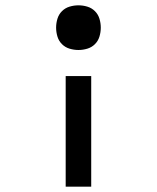

<svg xmlns="http://www.w3.org/2000/svg" viewBox="-20 -562 590 722"><path d="M275 -374Q258 -374 241.5 -379Q225 -384 213 -396Q201 -408 196 -424.5Q191 -441 191 -458Q191 -475 196 -491.5Q201 -508 213 -520Q225 -532 241.5 -537Q258 -542 275 -542Q292 -542 308.5 -537Q325 -532 337 -520Q349 -508 354 -491.5Q359 -475 359 -458Q359 -441 354 -424.5Q349 -408 337 -396Q325 -384 308.5 -379Q292 -374 275 -374ZM227 140V-276H323V140Z"/></svg>

Font: Lode Dark
Style: Bold
Weight: 700
Monospace: yes
Designer: Belleve Invis
Foundry: Belleve Invis
Version: Version 29.2.0; ttfautohint (v1.8.3)